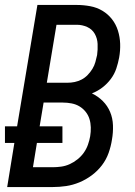

<svg xmlns="http://www.w3.org/2000/svg" viewBox="-23 -755 543 775"><path d="M6 0 35 -178H-3V-245H46L128 -735H287Q314 -735 341 -730Q368 -725 390.5 -711.5Q413 -698 429 -677.5Q445 -657 453 -631.5Q461 -606 462 -578.5Q463 -551 458 -523Q454 -501 446.5 -478.5Q439 -456 424.5 -436.5Q410 -417 390.5 -402Q371 -387 348 -378Q373 -366 392 -347Q411 -328 421.5 -303Q432 -278 433 -249Q434 -220 429 -192Q425 -165 415.5 -138Q406 -111 388.5 -88Q371 -65 347.5 -47.5Q324 -30 297.5 -19Q271 -8 244 -4Q217 0 190 0ZM249 -421Q264 -421 278.5 -424Q293 -427 306.5 -434Q320 -441 331 -452.5Q342 -464 350 -477Q358 -490 362 -504.5Q366 -519 369 -533Q372 -555 371 -577.5Q370 -600 359.5 -618.5Q349 -637 329 -646Q309 -655 287 -655H205L166 -421ZM190 -80Q207 -80 224.5 -82.5Q242 -85 258.5 -92.5Q275 -100 290 -112Q305 -124 315.5 -139Q326 -154 332 -171Q338 -188 341 -205Q344 -223 343.5 -241Q343 -259 338 -275Q333 -291 322.5 -304Q312 -317 298 -325.5Q284 -334 266.5 -337.5Q249 -341 231 -341H153L137 -245H229V-178H126L110 -80Z"/></svg>

Font: Iosevka Curly Medium Oblique
Style: Regular
Weight: 500
Italic angle: -9°
Monospace: yes
Designer: Belleve Invis
Foundry: Belleve Invis
Version: Version 11.1.0; ttfautohint (v1.8.3)